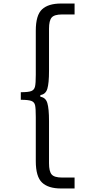

<svg xmlns="http://www.w3.org/2000/svg" viewBox="-20 -853 498 1089"><path d="M183 61V-189Q183 -238 179 -256Q175 -274 158 -280.5Q141 -287 98 -287V-330Q141 -330 157.5 -336.5Q174 -343 178.5 -361.5Q183 -380 183 -429V-679Q183 -767 218.5 -800Q254 -833 326 -833H403V-771H332Q288 -771 273 -753.5Q258 -736 258 -690V-451Q258 -381 248.5 -349.5Q239 -318 209 -314V-304Q239 -300 248.5 -268.5Q258 -237 258 -166V73Q258 119 273 136.5Q288 154 332 154H403V216H326Q254 216 218.5 182.5Q183 149 183 61Z"/></svg>

Font: Be Vietnam
Style: Regular
Weight: 400
Designer: Gabriel Lam
Foundry: TypeRant
Version: Version 4.000